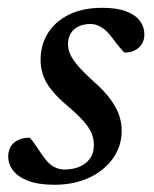

<svg xmlns="http://www.w3.org/2000/svg" viewBox="-20 -474 403 504"><path d="M58 -112.5Q64.5 -106 71 -96Q77.5 -86 92 -65.5Q106 -45 120 -37Q134 -29 149.5 -29Q171.5 -29 189 -36.5Q206.5 -44 216.5 -58.2Q226.5 -72.5 226.5 -93Q226.5 -108 221 -122.5Q215.5 -137 201 -154Q186.5 -171 159 -194.5Q131.5 -217.5 115.5 -237.5Q99.5 -257.5 93 -277Q86.5 -296.5 86.5 -317Q86.5 -355.5 105.5 -386.5Q124.5 -417.5 160.8 -435.5Q197 -453.5 248 -453.5Q287 -453.5 311.2 -444.2Q335.5 -435 347.2 -419.2Q359 -403.5 359 -383.5Q359 -369.5 352.5 -358.8Q346 -348 334.2 -342Q322.5 -336 306.5 -336Q301.5 -341.5 294.2 -349.5Q287 -357.5 274 -375.5Q261 -393 246.8 -402Q232.5 -411 218.5 -411Q190.5 -411 174.5 -396.8Q158.5 -382.5 158.5 -357Q158.5 -345.5 164.2 -332Q170 -318.5 184.8 -301.2Q199.5 -284 227 -259Q254.5 -235 270.2 -213Q286 -191 292.8 -171Q299.5 -151 299.5 -131Q299.5 -90.5 276.5 -58.2Q253.5 -26 214 -7.5Q174.5 11 123 11Q80.5 11 53.5 0.5Q26.5 -10 14 -26.8Q1.5 -43.5 1.5 -63Q1.5 -77.5 8 -88.8Q14.5 -100 27.2 -106.2Q40 -112.5 58 -112.5Z"/></svg>

Font: Newsreader 16pt 16pt Medium
Style: Italic
Weight: 500
Italic angle: -17°
Version: Version 1.003